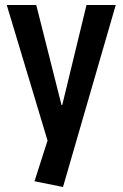

<svg xmlns="http://www.w3.org/2000/svg" viewBox="-20 -560 491 768"><path d="M118 165 184 -41 177 25 7 -540H125L226 -140H229L326 -540H443L232 188Z"/></svg>

Font: Pathway Extreme Condensed SemiBold
Style: Regular
Weight: 600
Width: 3
Version: Version 1.001;gftools[0.9.26]